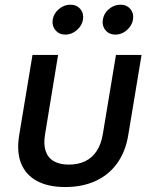

<svg xmlns="http://www.w3.org/2000/svg" viewBox="-20 -772 637 802"><path d="M252 9.3Q181.2 9.3 134.3 -16.1Q87.4 -41.5 68.1 -89.6Q48.8 -137.7 60.1 -207L115.7 -542.5H222.7L168.5 -212.9Q161.1 -169.9 170.7 -141.4Q180.2 -112.8 204.8 -98.6Q229.5 -84.5 267.6 -84.5Q306.6 -84.5 335.9 -98.6Q365.2 -112.8 384 -141.4Q402.8 -169.9 409.7 -212.9L464.4 -542.5H571.3L515.6 -207Q504.4 -138.7 469.5 -90.1Q434.6 -41.5 379.4 -16.1Q324.2 9.3 252 9.3ZM462.4 -627.4Q436 -627.4 420.7 -646Q405.3 -664.6 409.7 -690.4Q413.6 -716.3 435.3 -734.4Q457 -752.4 482.9 -752.4Q509.3 -752.4 524.4 -734.4Q539.6 -716.3 535.6 -690.4Q531.2 -664.6 509.8 -646Q488.3 -627.4 462.4 -627.4ZM252.9 -627.4Q227.1 -627.4 211.7 -646Q196.3 -664.6 200.2 -690.4Q204.6 -716.3 226.3 -734.4Q248 -752.4 273.9 -752.4Q300.3 -752.4 315.4 -734.4Q330.6 -716.3 326.7 -690.4Q322.3 -664.6 300.8 -646Q279.3 -627.4 252.9 -627.4Z"/></svg>

Font: Inter 16pt Medium
Style: Italic
Weight: 500
Italic angle: -9.3988°
Version: Version 4.001;git-66647c0bb